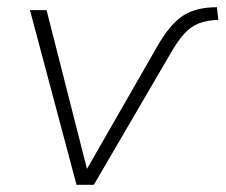

<svg xmlns="http://www.w3.org/2000/svg" viewBox="-20 -512 625 532"><path d="M192 0 63 -484H109L221 -44L416 -384Q451 -445 487 -468.5Q523 -492 581 -492L585 -457Q553 -456 530.5 -447Q508 -438 490 -418Q472 -398 452 -363L240 0Z"/></svg>

Font: Nunito Sans ExtraLight
Style: Italic
Weight: 200
Italic angle: -9°
Designer: Vernon Adams
Foundry: Vernon Adams
Version: Version 3.006; ttfautohint (v1.8.3)